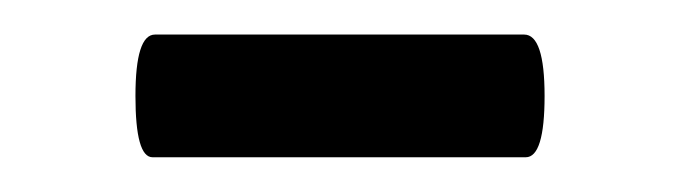

<svg xmlns="http://www.w3.org/2000/svg" viewBox="-20 -324 390 110"><path d="M292 -269Q292 -233.9 281.2 -233.9H67.4Q57.6 -233.9 57.6 -269Q57.6 -304.2 68.8 -304.2H280.3Q292 -304.2 292 -269Z"/></svg>

Font: Dai Banna SIL Light
Style: Bold
Weight: 700
Designer: Victor Gaultney
Foundry: SIL International
Version: Version 2.001